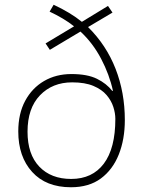

<svg xmlns="http://www.w3.org/2000/svg" viewBox="-20 -779 604 809"><path d="M206 -759Q277 -726 325 -687L435 -754L454 -726L351 -665Q428 -589 467 -489Q506 -389 506 -273Q506 -192 480.5 -128Q455 -64 405 -27Q355 10 279 10Q174 10 115.5 -54.5Q57 -119 57 -225Q57 -300 86 -354Q115 -408 165.5 -437.5Q216 -467 281 -467Q348 -467 388.5 -447Q429 -427 453 -396H456Q441 -465 406 -531.5Q371 -598 319 -646L190 -569L172 -596L292 -668Q271 -685 244 -701Q217 -717 189 -730ZM284 -432Q201 -432 148.5 -377.5Q96 -323 96 -224Q96 -129 145.5 -77Q195 -25 280 -25Q369 -25 417.5 -89.5Q466 -154 466 -278Q466 -302 457.5 -328.5Q449 -355 429 -378.5Q409 -402 373.5 -417Q338 -432 284 -432Z"/></svg>

Font: Noto Sans Bengali UI ExtraLight
Style: Regular
Weight: 200
Designer: Jelle Bosma - Monotype Design Team
Foundry: Monotype Imaging Inc.
Version: Version 2.003; ttfautohint (v1.8.4.7-5d5b)